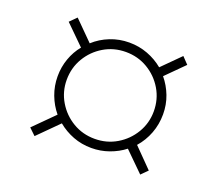

<svg xmlns="http://www.w3.org/2000/svg" viewBox="-80 -669 713 630"><g transform="rotate(20 277.0 -354.0)"><path d="M163 -217 93 -147 70 -169 140 -239Q120 -263 108.5 -293.5Q97 -324 97 -358Q97 -390 107.5 -419.5Q118 -449 137 -472L70 -538L93 -561L159 -495Q183 -517 214.5 -529.5Q246 -542 281 -542Q315 -542 345.5 -530.5Q376 -519 400 -499L462 -561L484 -538L422 -476Q442 -452 453.5 -422Q465 -392 465 -358Q465 -323 453 -291.5Q441 -260 419 -235L484 -169L462 -147L395 -213Q372 -195 342.5 -184.5Q313 -174 281 -174Q247 -174 217 -185.5Q187 -197 163 -217ZM281 -206Q323 -206 357.5 -226.5Q392 -247 412.5 -281.5Q433 -316 433 -357Q433 -399 412.5 -433.5Q392 -468 357.5 -488.5Q323 -509 281 -509Q239 -509 204.5 -488.5Q170 -468 149.5 -433.5Q129 -399 129 -357Q129 -316 149.5 -281.5Q170 -247 204.5 -226.5Q239 -206 281 -206Z"/></g></svg>

Font: Be Vietnam Pro Variable Thin
Style: Regular
Weight: 100
Designer: Lam Bao, Tony Le, Vietanh Nguyen
Foundry: Yellow Type Foundry
Version: Version 1.002